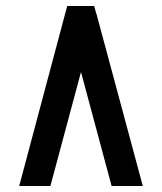

<svg xmlns="http://www.w3.org/2000/svg" viewBox="-20 -620 540 640"><path d="M352 0 250 -380 148 0H44L204 -600H294L301 -574H302V-572L456 0Z"/></svg>

Font: Reem Kufi Ink
Style: Regular
Weight: 400
Designer: Khaled Hosny
Version: Version 1.7